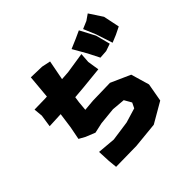

<svg xmlns="http://www.w3.org/2000/svg" viewBox="-200 -1013 1253 1253"><g transform="rotate(-45 426.5 -386.5)"><path d="M530.3 -715.8 585 -620.1 624 -543 680.7 -546.9 731.4 -564.5 705.1 -665 650.4 -768.6 596.7 -744.1ZM675.8 -754.9 710.9 -671.9 749 -555.7 800.8 -577.1 852.5 -602.5 829.1 -714.8 769.5 -805.7 728.5 -777.3ZM211.9 -773.4 197.3 -610.4 179.7 -609.4 80.1 -607.4 85.9 -545.9 73.2 -460.9 179.7 -465.8 165 -359.4 147.5 -269.5 189.5 -246.1 254.9 -219.7 326.2 -235.4 443.4 -247.1 535.2 -239.3 563.5 -189.5 545.9 -153.3 445.3 -123 307.6 -103.5 182.6 -114.3 186.5 -27.3 192.4 33.2 382.8 30.3 560.5 12.7 702.1 -69.3 724.6 -195.3 687.5 -322.3 551.8 -382.8 389.6 -378.9 313.5 -372.1 319.3 -436.5 325.2 -476.6 406.2 -483.4 560.5 -499 547.9 -579.1 552.7 -647.5 407.2 -625 347.7 -621.1 374 -757.8 313.5 -770.5Z"/></g></svg>

Font: MaokenAssortedSans-Lite
Style: Lite
Weight: 400
Version: Version 1.400